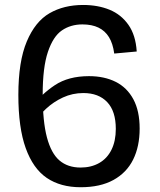

<svg xmlns="http://www.w3.org/2000/svg" viewBox="-20 -762 660 793"><path d="M544.7 -549.3 451.8 -540.8Q446.3 -582 430.2 -608.4Q414 -634.8 386.7 -648Q359.3 -661.2 320.5 -661.2Q271.8 -661.2 235.7 -636.4Q199.5 -611.7 177.9 -547.7Q156.3 -483.7 156.3 -371.3Q156.3 -260.5 173.9 -194.3Q191.5 -128.2 225.8 -99.1Q260 -70 313 -70Q356.7 -70 389.6 -88.7Q422.5 -107.3 440.4 -143.4Q458.3 -179.5 458.3 -229.5Q458.3 -302.8 422.8 -340.2Q387.3 -377.7 324.3 -377.7Q279.5 -377.7 240.1 -359.5Q200.7 -341.3 170.2 -312.8Q139.7 -284.3 117.7 -250.8L111.3 -320.2Q150.3 -372.8 206.5 -410.2Q262.7 -447.5 347.5 -447.5Q410.7 -447.5 457.7 -424Q504.7 -400.5 530.8 -352.1Q556.8 -303.7 556.8 -231.2Q556.8 -157.2 529.9 -102.9Q503 -48.7 448.6 -18.7Q394.2 11.3 313.2 11.3Q230 11.3 173.2 -27.2Q116.5 -65.8 86.2 -150.2Q55.8 -234.5 55.8 -369.8Q55.8 -508.3 90.7 -590.8Q125.5 -673.3 184.7 -707.4Q243.8 -741.5 323.3 -741.5Q384.2 -741.5 432.2 -721.9Q480.3 -702.3 510.4 -659.5Q540.5 -616.7 544.7 -549.3Z"/></svg>

Font: Monaspace Neon Var ExtraLight
Style: Regular
Weight: 200
Designer: Riley Cran and the Lettermatic Team
Version: Version 1.200 (Monaspace Neon Var)